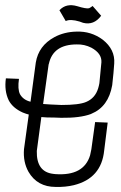

<svg xmlns="http://www.w3.org/2000/svg" viewBox="-20 -655 472 746"><path d="M374 -413.1Q376 -447.3 335 -469.7Q307.6 -483.4 278.3 -482.4Q186.5 -482.4 169.9 -407.2Q168.9 -405.3 168.9 -404.3L147.5 -251Q168.9 -249 218.8 -247.1Q287.1 -247.1 314.5 -258.8Q349.6 -273.4 361.3 -311.5Q364.3 -321.3 366.2 -332ZM119.1 -412.1Q129.9 -477.5 191.4 -510.7Q229.5 -531.2 277.3 -532.2Q334 -534.2 378.9 -501Q427.7 -462.9 423.8 -408.2Q421.9 -376 416 -324.2Q401.4 -240.2 335 -212.9Q334 -211.9 333 -211.9Q291 -196.3 217.8 -197.3Q209 -197.3 192.4 -198.2Q157.2 -198.2 140.6 -200.2L123 -68.4Q121.1 12.7 186.5 20.5Q191.4 21.5 195.3 21.5Q305.7 29.3 330.1 -51.8Q333 -63.5 335 -75.2L349.6 -180.7L398.4 -178.7Q390.6 -115.2 384.8 -70.3Q374 38.1 266.6 64.5Q234.4 72.3 196.3 71.3Q125 71.3 90.8 12.7Q69.3 -25.4 73.2 -75.2L91.8 -210Q83 -211.9 68.4 -217.8Q29.3 -235.4 13.7 -265.6Q-3.9 -302.7 2.9 -350.6L53.7 -348.6Q47.9 -308.6 57.6 -289.1Q70.3 -266.6 98.6 -259.8ZM210.9 -615.2Q237.3 -643.6 280.3 -630.9Q315.4 -620.1 326.2 -623Q334 -627 339.8 -631.8L373 -593.8Q344.7 -555.7 302.7 -566.4Q297.9 -568.4 289.1 -571.3Q252.9 -582 235.4 -573.2Z"/></svg>

Font: Bratas-flat
Style: flat
Weight: 400
Designer: MUHAMMAD YONI
Version: Version 001.000